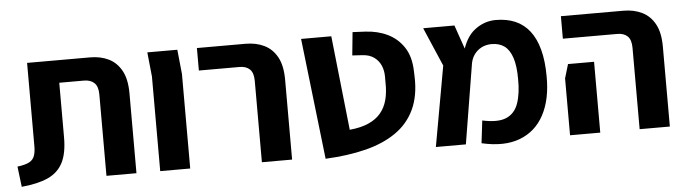

<svg xmlns="http://www.w3.org/2000/svg" viewBox="-42 -741 3271 918"><g transform="rotate(-5 1594.0 -282.5)"><path d="M30 17 18 -81Q57 -86 76 -96.5Q95 -107 101.5 -128Q108 -149 107 -182V-571H410Q460 -571 498.5 -552Q537 -533 559.5 -492Q582 -451 582 -383V0H438V-390Q438 -429 420 -446Q402 -463 370 -463H252V-201Q252 -124 228.5 -79Q205 -34 156 -12Q107 10 30 17Z M696 0V-454L684 -571H828L840 -454V0Z M1184 0V-390Q1184 -429 1166.5 -446Q1149 -463 1117 -463H922V-571H1156Q1206 -571 1245 -552Q1284 -533 1306.5 -492Q1329 -451 1329 -383V0Z M1489 10 1422 -571H1567L1616 -118Q1670 -123 1707 -139.5Q1744 -156 1766 -182.5Q1788 -209 1797.5 -245Q1807 -281 1806 -326V-357Q1806 -385 1796 -409Q1786 -433 1764 -449.5Q1742 -466 1708 -468L1659 -471L1670 -582L1731 -579Q1790 -576 1837.5 -553Q1885 -530 1914.5 -485.5Q1944 -441 1946 -372L1947 -344Q1950 -253 1919.5 -187.5Q1889 -122 1828.5 -80Q1768 -38 1682 -16.5Q1596 5 1489 10Z M2238 1 2251 -107Q2325 -91 2366 -108.5Q2407 -126 2423.5 -173Q2440 -220 2439 -290Q2439 -353 2426 -392Q2413 -431 2388.5 -449Q2364 -467 2327 -467Q2300 -467 2278 -455.5Q2256 -444 2242 -423.5Q2228 -403 2224 -373L2191 -435Q2211 -511 2256.5 -545.5Q2302 -580 2357 -580Q2410 -580 2450.5 -562.5Q2491 -545 2519 -509Q2547 -473 2561.5 -418Q2576 -363 2576 -290Q2577 -180 2537.5 -106Q2498 -32 2422 -3Q2346 26 2238 1ZM2019 0 2088 -385 2008 -571H2158L2225 -378L2163 0Z M2997 0V-390Q2997 -429 2979.5 -446Q2962 -463 2930 -463H2669V-571H2969Q3019 -571 3058 -552Q3097 -533 3119.5 -492Q3142 -451 3142 -383V0ZM2663 0V-273L2683 -340H2808V-273V0Z"/></g></svg>

Font: Assistant ExtraLight
Style: Bold
Weight: 700
Version: Version 3.000